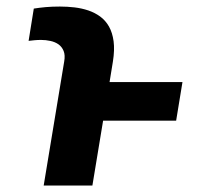

<svg xmlns="http://www.w3.org/2000/svg" viewBox="-20 -572 614 592"><path d="M84.2 -545.5Q101.6 -548.3 121.3 -550.1Q141 -551.8 164.8 -551.8Q187.5 -551.8 209.9 -549.2Q232.2 -546.5 252.3 -539.8Q272.4 -533 288.9 -521Q305.4 -508.9 316.1 -490.1Q326.7 -471.2 330.3 -444.6Q333.8 -418 328.1 -382.1L317.8 -318.9H542.6L523.1 -199.9H297.9L264.9 0H114.7L177.9 -382.1Q181.5 -402 176.1 -415Q170.8 -427.9 160.2 -435.4Q149.5 -442.8 135.3 -445.8Q121.1 -448.9 106.5 -448.9Q96.2 -448.9 86.8 -448Q77.4 -447.1 68.2 -446Z"/></svg>

Font: Inter P
Style: Bold Italic
Weight: 700
Italic angle: 9.39999°
Designer: Rasmus Andersson
Foundry: rsms
Version: Version 3.018;git-588b23468